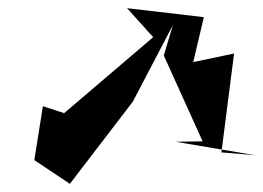

<svg xmlns="http://www.w3.org/2000/svg" viewBox="-20 -707 645 470"><path d="M381 -571 476 -361 410 -360 605 -327 522 -334 553 -576 453 -555 479 -665 291 -687 355 -616 137 -430 85 -447 64 -315 151 -257 305 -458 403 -645Z"/></svg>

Font: Asimov Silicon
Style: Regular
Weight: 400
Designer: Google
Version: Version 2.000980; 2014